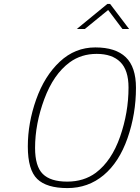

<svg xmlns="http://www.w3.org/2000/svg" viewBox="-20 -951 714 980"><path d="M469 -69Q550 -130 593 -253.5Q636 -377 636 -504Q636 -593 594 -634.5Q552 -676 473.5 -676Q395 -676 336 -633Q253 -572 206 -445Q159 -318 159 -196Q159 -102 198.5 -63Q238 -24 323 -24Q408 -24 469 -69ZM674 -503Q674 -369 631 -246Q588 -123 509 -57Q430 9 324 9Q218 9 170 -37.5Q122 -84 122 -203.5Q122 -323 164.5 -443Q207 -563 285 -636Q363 -709 466.5 -709Q570 -709 622 -659Q674 -609 674 -503ZM372 -803 528 -931H542L639 -803H605L532 -900L413 -803Z"/></svg>

Font: Titillium Web ExtraLight
Style: Italic
Weight: 275
Italic angle: -13°
Version: Version 1.002;PS 57.000;hotconv 1.0.70;makeotf.lib2.5.55311